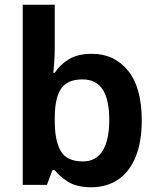

<svg xmlns="http://www.w3.org/2000/svg" viewBox="-20 -780 668 810"><path d="M211 -581Q211 -549 209 -520.5Q207 -492 205 -473H211Q233 -507 270.5 -530Q308 -553 368 -553Q462 -553 520 -482Q578 -411 578 -272Q578 -180 551.5 -116.5Q525 -53 477 -21.5Q429 10 366 10Q305 10 269 -12Q233 -34 211 -62H201L178 0H76V-760H211ZM328 -445Q264 -445 237.5 -405.5Q211 -366 211 -283V-269Q211 -186 236.5 -142.5Q262 -99 330 -99Q385 -99 413 -144Q441 -189 441 -274Q441 -359 413.5 -402Q386 -445 328 -445Z"/></svg>

Font: Noto Sans Oriya SemiBold
Style: Regular
Weight: 600
Version: Version 2.003